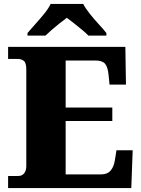

<svg xmlns="http://www.w3.org/2000/svg" viewBox="-20 -951 715 971"><path d="M21 0V-61H72Q92 -61 102.5 -75Q113 -89 113 -110V-599Q113 -634 100 -643.5Q87 -653 70 -653H21V-714H614L617 -523H534L529 -573Q525 -613 511 -629Q497 -645 462 -645H312V-407H548V-339H312V-69H491Q523 -69 539.5 -88.5Q556 -108 561 -141L569 -191H651L644 0ZM119 -784Q135 -803 158.5 -829Q182 -855 204 -882Q226 -909 236 -931H401Q412 -909 433.5 -882Q455 -855 479 -829Q503 -803 518 -784V-771H427Q417 -782 396.5 -799Q376 -816 354.5 -833Q333 -850 318 -861Q303 -850 281.5 -833Q260 -816 240.5 -799Q221 -782 210 -771H119Z"/></svg>

Font: Noto Serif Hentaigana Black
Style: Regular
Weight: 900
Designer: Kazuhiro Yamada
Foundry: nipponia
Version: Version 1.000; ttfautohint (v1.8.4.7-5d5b)